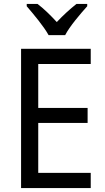

<svg xmlns="http://www.w3.org/2000/svg" viewBox="-20 -964 540 984"><path d="M229 -784H314C337 -829 392 -893 427 -932V-944H372C337 -916 306 -888 271 -851C239 -886 203 -921 172 -944H117V-932C153 -890 205 -828 229 -784ZM445 0V-78H176V-334H429V-411H176V-636H445V-714H88V0Z"/></svg>

Font: Noto Sans Gurmukhi SemiCondensed
Style: Regular
Weight: 400
Width: 4
Designer: Jelle Bosma - Monotype Design Team
Foundry: Monotype Imaging Inc.
Version: Version 2.004